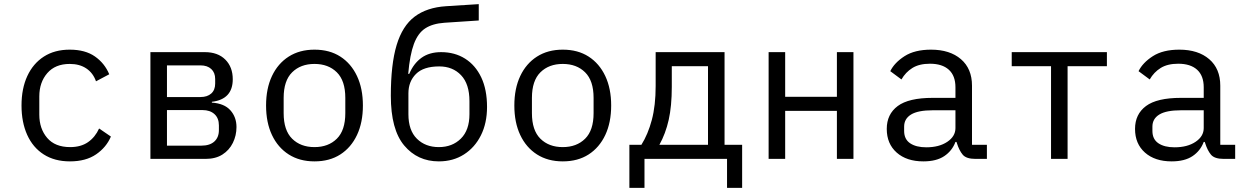

<svg xmlns="http://www.w3.org/2000/svg" viewBox="-20 -768 6040 928"><path d="M318 12Q244 12 191.5 -21.5Q139 -55 111.5 -116Q84 -177 84 -258Q84 -340 112 -400.5Q140 -461 192 -494.5Q244 -528 317 -528Q392 -528 439 -495Q486 -462 508 -409L444 -375Q430 -415 397.5 -437Q365 -459 317 -459Q247 -459 208.5 -414.5Q170 -370 170 -302V-214Q170 -146 208 -101.5Q246 -57 319 -57Q371 -57 405.5 -81Q440 -105 459 -147L516 -108Q494 -56 444.5 -22Q395 12 318 12Z M707 -516H970Q1033 -516 1069 -480Q1105 -444 1105 -385Q1105 -288 1004 -276V-272Q1064 -268 1093.5 -235Q1123 -202 1123 -154Q1123 -113 1105.5 -77.5Q1088 -42 1055 -21Q1022 0 973 0H707ZM949 -299Q982 -299 1001 -316Q1020 -333 1020 -364V-386Q1020 -417 1001 -434.5Q982 -452 949 -452H787V-299ZM953 -64Q994 -64 1016 -84Q1038 -104 1038 -139V-162Q1038 -197 1016.5 -216.5Q995 -236 959 -236H787V-64Z M1500 12Q1428 12 1375.5 -21.5Q1323 -55 1294.5 -115.5Q1266 -176 1266 -258Q1266 -340 1294.5 -400.5Q1323 -461 1375.5 -494.5Q1428 -528 1500 -528Q1573 -528 1625 -494.5Q1677 -461 1705.5 -400.5Q1734 -340 1734 -258Q1734 -176 1705.5 -115.5Q1677 -55 1625 -21.5Q1573 12 1500 12ZM1500 -57Q1567 -57 1608 -97.5Q1649 -138 1649 -221V-295Q1649 -378 1608 -418.5Q1567 -459 1500 -459Q1433 -459 1392 -418.5Q1351 -378 1351 -295V-221Q1351 -138 1392 -97.5Q1433 -57 1500 -57Z M2101 12Q1998 12 1933.5 -65Q1869 -142 1869 -305Q1869 -457 1897 -550Q1925 -643 1984 -687.5Q2043 -732 2136 -738L2294 -748V-669L2128 -658Q2071 -654 2035.5 -631Q2000 -608 1980.5 -555.5Q1961 -503 1953 -411H1958Q1979 -461 2017 -488.5Q2055 -516 2112 -516Q2178 -516 2228 -484.5Q2278 -453 2306 -394Q2334 -335 2334 -251Q2334 -173 2304.5 -114Q2275 -55 2222.5 -21.5Q2170 12 2101 12ZM2101 -57Q2166 -57 2207.5 -98Q2249 -139 2249 -216V-279Q2249 -362 2208.5 -404.5Q2168 -447 2103 -447Q2027 -447 1990.5 -410.5Q1954 -374 1954 -317V-216Q1954 -138 1995 -97.5Q2036 -57 2101 -57Z M2700 12Q2628 12 2575.5 -21.5Q2523 -55 2494.5 -115.5Q2466 -176 2466 -258Q2466 -340 2494.5 -400.5Q2523 -461 2575.5 -494.5Q2628 -528 2700 -528Q2773 -528 2825 -494.5Q2877 -461 2905.5 -400.5Q2934 -340 2934 -258Q2934 -176 2905.5 -115.5Q2877 -55 2825 -21.5Q2773 12 2700 12ZM2700 -57Q2767 -57 2808 -97.5Q2849 -138 2849 -221V-295Q2849 -378 2808 -418.5Q2767 -459 2700 -459Q2633 -459 2592 -418.5Q2551 -378 2551 -295V-221Q2551 -138 2592 -97.5Q2633 -57 2700 -57Z M3022 -68H3080Q3112 -119 3130.5 -188.5Q3149 -258 3149 -352V-516H3482V-68H3567V140H3494V0H3095V140H3022ZM3402 -68V-448H3227V-348Q3227 -255 3212 -188.5Q3197 -122 3167 -68Z M3695 -516H3775V-300H4025V-516H4105V0H4025V-232H3775V0H3695Z M4695 0Q4650 0 4633 -20.5Q4616 -41 4605 -76L4603 -82H4598Q4582 -39 4544 -13.5Q4506 12 4443 12Q4362 12 4314 -30.5Q4266 -73 4266 -145Q4266 -216 4319 -255.5Q4372 -295 4488 -295H4598V-346Q4598 -402 4566 -431Q4534 -460 4475 -460Q4423 -460 4390 -439.5Q4357 -419 4337 -384L4283 -424Q4303 -465 4352 -496.5Q4401 -528 4480 -528Q4571 -528 4624.5 -482Q4678 -436 4678 -354V-68H4750V0ZM4457 -56Q4519 -56 4558.5 -82.5Q4598 -109 4598 -149V-235H4488Q4417 -235 4383.5 -214.5Q4350 -194 4350 -156V-135Q4350 -95 4379 -75.5Q4408 -56 4457 -56Z M5060 -448H4870V-516H5330V-448H5140V0H5060Z M5895 0Q5850 0 5833 -20.5Q5816 -41 5805 -76L5803 -82H5798Q5782 -39 5744 -13.5Q5706 12 5643 12Q5562 12 5514 -30.5Q5466 -73 5466 -145Q5466 -216 5519 -255.5Q5572 -295 5688 -295H5798V-346Q5798 -402 5766 -431Q5734 -460 5675 -460Q5623 -460 5590 -439.5Q5557 -419 5537 -384L5483 -424Q5503 -465 5552 -496.5Q5601 -528 5680 -528Q5771 -528 5824.5 -482Q5878 -436 5878 -354V-68H5950V0ZM5657 -56Q5719 -56 5758.5 -82.5Q5798 -109 5798 -149V-235H5688Q5617 -235 5583.5 -214.5Q5550 -194 5550 -156V-135Q5550 -95 5579 -75.5Q5608 -56 5657 -56Z"/></svg>

Font: Lilex Nerd Font
Style: Regular
Weight: 400
Designer: Mike Abbink, Paul van der Laan, Pieter van Rosmalen, Mikhael Khrustik
Foundry: Mikhael Khrustik
Version: Version 2.400; ttfautohint (v1.8.4.7-5d5b);Nerd Fonts 3.3.0